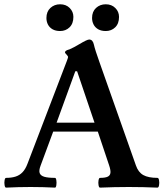

<svg xmlns="http://www.w3.org/2000/svg" viewBox="-24 -860 759 883"><path d="M3.9 -42Q29.3 -42 47.6 -47.9Q65.9 -53.7 79.3 -67.6Q92.8 -81.5 102.1 -106L283.2 -579.1Q289.1 -594.7 289.1 -597.7Q289.1 -600.1 286.6 -603.3Q284.2 -606.4 281.7 -609.4Q279.3 -611.8 277.1 -614.5Q274.9 -617.2 274.9 -619.1Q274.9 -627 291.5 -631.8Q294.9 -632.3 299.3 -634.8Q311.5 -639.6 342.3 -657.7Q359.4 -668 370.4 -673.1Q381.3 -678.2 386.2 -678.2Q394.5 -678.2 399.9 -672.4Q405.3 -666.5 407.7 -655.3Q410.2 -643.6 417 -622.3Q423.8 -601.1 433.1 -575.2L601.1 -99.1Q611.8 -67.9 635 -54.9Q658.2 -42 700.2 -42Q705.6 -42 707.5 -30.8Q709.5 -19.5 707.5 -8.3Q705.6 2.9 700.2 2.9Q634.3 0 568.4 0Q502 0 436 2.9Q431.2 2.9 429.2 -8.3Q427.2 -19.5 429.2 -30.8Q431.2 -42 436 -42Q460 -42 471.2 -47.4Q482.4 -52.7 483.9 -64.9Q485.4 -77.1 478 -99.1L425.8 -254.9H220.7L162.6 -98.1Q154.3 -76.2 158.4 -64.2Q162.6 -52.2 179.4 -47.1Q196.3 -42 229 -42Q233.4 -42 235.1 -30.8Q236.8 -19.5 235.1 -8.3Q233.4 2.9 229 2.9Q172.9 0 116.7 0Q60.5 0 3.9 2.9Q-1 2.9 -2.9 -8.3Q-4.9 -19.5 -2.9 -30.8Q-1 -42 3.9 -42ZM410.6 -295.9 330.6 -532.2H322.3L236.3 -295.9ZM399.4 -777.3Q399.4 -806.6 417.7 -823.5Q436 -840.3 462.4 -840.3Q489.3 -840.3 506.3 -823.2Q523.4 -806.2 523.4 -782.2Q523.4 -751.5 505.9 -734.4Q488.3 -717.3 462.4 -717.3Q441.9 -717.3 427.7 -725.3Q413.6 -733.4 406.5 -747.1Q399.4 -760.7 399.4 -777.3ZM189.5 -777.3Q189.5 -806.6 207.8 -823.5Q226.1 -840.3 252.4 -840.3Q279.8 -840.3 296.6 -823.2Q313.5 -806.2 313.5 -782.2Q313.5 -751.5 295.9 -734.4Q278.3 -717.3 252.4 -717.3Q231.9 -717.3 217.8 -725.3Q203.6 -733.4 196.5 -747.1Q189.5 -760.7 189.5 -777.3Z"/></svg>

Font: Junicode Two Beta VF
Style: Regular
Weight: 400
Designer: Peter S. Baker
Foundry: Briery Creek Software
Version: Version 1.031 beta; ttfautohint (v1.8.1.43-b0c9)